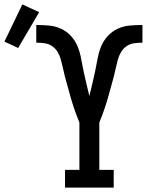

<svg xmlns="http://www.w3.org/2000/svg" viewBox="-154 -848 674 868"><path d="M140 0V-80H205V-294Q198 -311 191.5 -328.5Q185 -346 179 -363.5Q173 -381 168 -399Q163 -417 158 -435Q153 -453 148 -470.5Q143 -488 138.5 -506Q134 -524 130 -542.5Q126 -561 121 -579Q116 -597 106.5 -613Q97 -629 81.5 -639.5Q66 -650 47.5 -652.5Q29 -655 10 -655V-735Q39 -735 67.5 -732.5Q96 -730 122 -718Q148 -706 167.5 -684.5Q187 -663 197.5 -636.5Q208 -610 213 -581.5Q218 -553 224 -525.5Q230 -498 236.5 -470Q243 -442 250 -414Q257 -442 263.5 -470Q270 -498 276 -525.5Q282 -553 287 -581.5Q292 -610 302.5 -636.5Q313 -663 332.5 -684.5Q352 -706 378 -718Q404 -730 432.5 -732.5Q461 -735 490 -735V-655Q471 -655 452.5 -652.5Q434 -650 418.5 -639.5Q403 -629 393.5 -613Q384 -597 379 -579Q374 -561 370 -542.5Q366 -524 361.5 -506Q357 -488 352 -470.5Q347 -453 342 -435Q337 -417 332 -399Q327 -381 321 -363.5Q315 -346 308.5 -328.5Q302 -311 295 -294V-80H360V0ZM-72 -631 -134 -660 -53 -828 23 -793Z"/></svg>

Font: Iosevka Curly Slab Medium
Style: Regular
Weight: 500
Monospace: yes
Designer: Belleve Invis
Foundry: Belleve Invis
Version: Version 22.1.2; ttfautohint (v1.8.4)